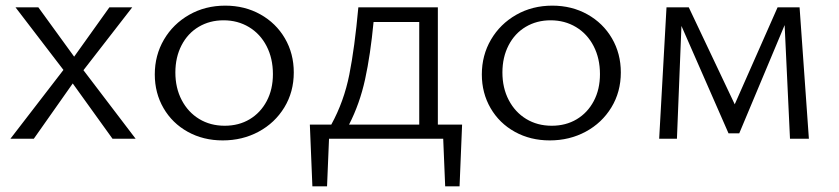

<svg xmlns="http://www.w3.org/2000/svg" viewBox="-20 -492 2976 681"><path d="M205 -244 35 -466H116L243 -291L368 -466H449L276 -243L461 0H379L238 -196L100 0H17Z M529 -228Q529 -296 561.5 -351.5Q594 -407 651 -439.5Q708 -472 779 -472Q848 -472 903.5 -441Q959 -410 990.5 -356Q1022 -302 1022 -235Q1022 -166 988.5 -111Q955 -56 897.5 -25Q840 6 770 6Q701 6 646 -24.5Q591 -55 560 -108.5Q529 -162 529 -228ZM948 -229Q948 -285 925.5 -328.5Q903 -372 863 -396Q823 -420 773 -420Q724 -420 685 -397Q646 -374 624 -331.5Q602 -289 602 -235Q602 -180 624.5 -137Q647 -94 686.5 -70Q726 -46 777 -46Q827 -46 865.5 -69Q904 -92 926 -133.5Q948 -175 948 -229Z M1610 169H1559L1552 0H1147L1140 169H1088L1079 -50H1155Q1200 -132 1219 -227.5Q1238 -323 1251 -466H1533V-50H1619ZM1467 -50V-414H1305Q1294 -298 1275 -211Q1256 -124 1218 -50Z M1689 -228Q1689 -296 1721.5 -351.5Q1754 -407 1811 -439.5Q1868 -472 1939 -472Q2008 -472 2063.5 -441Q2119 -410 2150.5 -356Q2182 -302 2182 -235Q2182 -166 2148.5 -111Q2115 -56 2057.5 -25Q2000 6 1930 6Q1861 6 1806 -24.5Q1751 -55 1720 -108.5Q1689 -162 1689 -228ZM2108 -229Q2108 -285 2085.5 -328.5Q2063 -372 2023 -396Q1983 -420 1933 -420Q1884 -420 1845 -397Q1806 -374 1784 -331.5Q1762 -289 1762 -235Q1762 -180 1784.5 -137Q1807 -94 1846.5 -70Q1886 -46 1937 -46Q1987 -46 2025.5 -69Q2064 -92 2086 -133.5Q2108 -175 2108 -229Z M2782 0 2763 -403 2602 -19H2564L2397 -400L2381 0H2318L2344 -466H2423L2586 -122L2738 -466H2816L2849 0Z"/></svg>

Font: Ysabeau SC
Style: Regular
Weight: 400
Designer: Christian Thalmann (Catharsis Fonts)
Version: Version 0.003